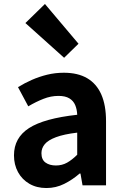

<svg xmlns="http://www.w3.org/2000/svg" viewBox="-20 -944 631 978"><path d="M216.4 13.8Q166.9 13.8 129.6 -7.9Q92.4 -29.5 71.8 -67.2Q51.2 -105 51.2 -152.6Q51.2 -242.2 127.9 -291.6Q204.7 -341 373.3 -359.4Q372.2 -386.8 363.1 -408.6Q354 -430.4 333.4 -442.9Q312.8 -455.5 278.1 -455.5Q239.3 -455.5 201.3 -440.5Q163.3 -425.6 124 -402.4L71.7 -500.1Q105.1 -520.7 142.2 -537.1Q179.3 -553.4 220.3 -563.5Q261.3 -573.5 305.1 -573.5Q376.4 -573.5 424 -545.7Q471.6 -517.8 495.9 -463Q520.1 -408.3 520.1 -327V0H400.4L389.9 -59.9H385.4Q349.3 -28.4 307 -7.3Q264.8 13.8 216.4 13.8ZM264.7 -101.1Q296.1 -101.1 321.6 -115.4Q347.1 -129.7 373.3 -155.8V-268.4Q305.4 -260.3 265.2 -245.2Q225 -230.1 208.1 -209.7Q191.1 -189.3 191.1 -163.8Q191.1 -130.8 211.7 -116Q232.3 -101.1 264.7 -101.1ZM306.6 -649.7 109.4 -826.6 208.9 -923.7 379.9 -721.2Z"/></svg>

Font: Noto Sans TC Thin
Style: Regular
Weight: 100
Designer: Ryoko NISHIZUKA 西塚涼子 (kana, bopomofo & ideographs); Paul D. Hunt (Latin, Greek & Cyrillic); Sandoll Communications 산돌커뮤니
Foundry: Adobe
Version: Version 2.004-H2;hotconv 1.0.118;makeotfexe 2.5.65603